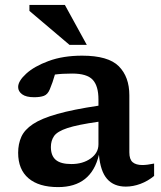

<svg xmlns="http://www.w3.org/2000/svg" viewBox="-20 -752 655 783"><path d="M493 9Q444.5 9 417 -22Q389.5 -53 383.5 -121Q352.5 11 217 11Q138.5 11 96.2 -25Q54 -61 54 -129Q54 -165 67 -194Q80 -223 114.5 -246Q149 -269 213.5 -287.2Q278 -305.5 381.5 -321V-346.5Q381.5 -401.5 358 -426.8Q334.5 -452 274.5 -452Q253.5 -452 236 -451Q218.5 -450 204 -448Q195 -416 183 -387.5Q174.5 -367 159.2 -361.2Q144 -355.5 119 -355.5Q86.5 -355.5 70.2 -367.5Q54 -379.5 54 -397Q54 -421.5 86.8 -451.5Q119.5 -481.5 178.2 -503.2Q237 -525 315 -525Q421.5 -525 464.5 -481.8Q507.5 -438.5 507.5 -363.5V-130.5Q507.5 -102 521 -90.5Q534.5 -79 560.5 -79Q579.5 -79 608.5 -85V-34.5Q583 -13.5 552.8 -2.2Q522.5 9 493 9ZM187.5 -152.5Q187.5 -117 207.5 -100Q227.5 -83 271 -83Q318 -83 349.8 -105.8Q381.5 -128.5 381.5 -163.5V-255.5Q296.5 -243.5 255 -229.8Q213.5 -216 200.5 -197.2Q187.5 -178.5 187.5 -152.5ZM334 -569H263.5L100 -707.5V-732H244.5Z"/></svg>

Font: Newsreader Caption Medium
Style: Regular
Weight: 500
Designer: Hugues Gentile
Foundry: Production Type
Version: Version 1.001